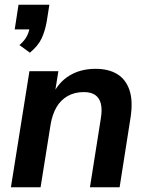

<svg xmlns="http://www.w3.org/2000/svg" viewBox="-20 -789 625 809"><path d="M106 -567 62 -599Q85 -619 94.5 -639Q104 -659 106 -679L134 -665H42L58 -769H188L177 -699Q170 -659 155.5 -627.5Q141 -596 106 -567ZM26 0 104 -489H226L210 -390H202Q227 -443 273.5 -471Q320 -499 383 -499Q437 -499 473.5 -477Q510 -455 525.5 -409.5Q541 -364 530 -293L484 0H359L405 -291Q411 -328 405 -352Q399 -376 381.5 -388.5Q364 -401 333 -401Q294 -401 264.5 -384Q235 -367 217.5 -336.5Q200 -306 193 -263L151 0Z"/></svg>

Font: Nunito Sans 12pt ExtraLight 12pt
Style: Bold Italic
Weight: 700
Italic angle: -9°
Version: Version 3.101;gftools[0.9.27]